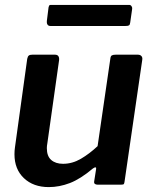

<svg xmlns="http://www.w3.org/2000/svg" viewBox="-20 -753 628 783"><path d="M179 10Q116 10 77.5 -26.5Q39 -63 39 -124Q39 -131 39.5 -138.5Q40 -146 41 -152L91 -513Q93 -523 97.5 -526.5Q102 -530 112 -530H204Q214 -530 218 -524Q222 -518 221 -508L173 -168Q172 -163 171.5 -158Q171 -153 171 -149Q171 -116 189 -100.5Q207 -85 237 -85Q275 -85 310 -105.5Q345 -126 378 -157L430 -514Q431 -524 436 -527Q441 -530 452 -530H542Q552 -530 557 -524Q562 -518 560 -508L488 -13Q487 -5 485 -2.5Q483 0 475 0H377Q371 0 367 -3Q363 -6 364 -13L372 -64Q373 -70 369.5 -70.5Q366 -71 359 -66Q308 -23 265 -6.5Q222 10 179 10ZM519 -717 511 -661Q510 -652 506 -649.5Q502 -647 491 -647H186Q177 -647 173.5 -653Q170 -659 171 -667L178 -723Q180 -730 181.5 -731.5Q183 -733 188 -733H507Q513 -733 516.5 -727.5Q520 -722 519 -717Z"/></svg>

Font: Libre Franklin Thin SemiBold
Style: Italic
Weight: 600
Italic angle: -8°
Version: Version 3.000